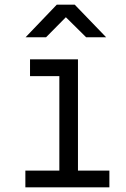

<svg xmlns="http://www.w3.org/2000/svg" viewBox="-20 -805 540 825"><path d="M178 -645 263 -731 350 -645H436L301 -785H224L90 -645ZM450 0V-72H315V-550H109V-478H235V-72H89V0Z"/></svg>

Font: Tekne LDO Light
Style: Regular
Weight: 300
Monospace: yes
Designer: Alessio Laiso, Mario Rullo, Paolo Rosset
Foundry: Alessio Laiso
Version: Version 1.000;hotconv 1.0.109;makeotfexe 2.5.65596